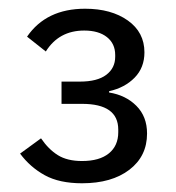

<svg xmlns="http://www.w3.org/2000/svg" viewBox="-20 -759 403 440"><path d="M26 -407 74 -442Q91 -417 112.5 -403.5Q134 -390 168 -390Q208 -390 229.5 -407.5Q251 -425 251 -456V-462Q251 -521 168 -521H121V-572H163Q203 -572 223.5 -587.5Q244 -603 244 -629V-633Q244 -659 225 -674Q206 -689 173 -689Q115 -689 85 -641L42 -675Q86 -739 175 -739Q235 -739 273 -712Q311 -685 311 -639Q311 -604 288.5 -581Q266 -558 230 -550V-547Q268 -541 292.5 -516.5Q317 -492 317 -453Q317 -401 276.5 -370Q236 -339 168 -339Q116 -339 82.5 -357.5Q49 -376 26 -407Z"/></svg>

Font: IBM Plex Sans JP
Style: Regular
Weight: 400
Designer: Mike Abbink; Paul van der Laan; Pieter van Rosmalen; Wujin Sim; Yejin Wi; Jinhee Kim; Boomi Park; Yona Kim; Kichan Ma
Foundry: Sandoll Inc.
Version: Version 1.000